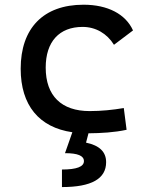

<svg xmlns="http://www.w3.org/2000/svg" viewBox="-20 -547 626 802"><path d="M238.8 234.4C362.3 234.4 423.3 199.7 423.3 130.4C423.3 87.4 395.5 60.5 339.4 48.8L349.6 9.8C401.9 9.3 457.5 6.3 508.8 -4.9L497.1 -95.7C451.2 -87.9 402.8 -83 354.5 -83C236.8 -83 170.9 -146.5 170.9 -264.6C170.9 -373 227.5 -434.6 325.2 -434.6C379.4 -434.6 426.8 -407.2 456.1 -359.9L535.6 -419.9C504.9 -488.3 429.7 -527.3 329.1 -527.3C160.6 -527.3 66.4 -428.7 66.4 -259.8C66.4 -106.9 143.6 -14.6 282.2 5.4L251.5 92.8C304.7 92.8 330.6 103.5 330.6 126C330.6 149.4 300.3 161.1 238.8 161.1Z"/></svg>

Font: CaskaydiaCove Nerd Font
Style: Regular
Weight: 400
Designer: Aaron Bell
Foundry: Saja Typeworks
Version: Version 2111.1;Nerd Fonts 2.3.3